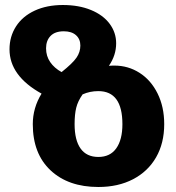

<svg xmlns="http://www.w3.org/2000/svg" viewBox="-20 -730 702 767"><path d="M636 -234Q636 -158 603.5 -101.5Q571 -45 511.5 -14Q452 17 373 17Q253 17 182 -49.5Q111 -116 111 -234Q111 -299 146 -356Q18 -427 18 -533Q18 -584 44 -624.5Q70 -665 118.5 -687.5Q167 -710 231 -710Q295 -710 343.5 -690Q392 -670 418 -635Q444 -600 444 -557Q444 -509 415 -467Q423 -468 437 -468Q492 -468 537.5 -439Q583 -410 609.5 -356.5Q636 -303 636 -234ZM301 -548Q301 -574 283.5 -589.5Q266 -605 235 -605Q200 -605 182 -586.5Q164 -568 164 -537Q164 -506 180.5 -482Q197 -458 226 -442Q270 -477 285.5 -499.5Q301 -522 301 -548ZM469 -234Q469 -366 373 -366Q339 -366 310 -353Q291 -326 284.5 -299.5Q278 -273 278 -234Q278 -170 302 -136.5Q326 -103 373 -103Q420 -103 444.5 -137.5Q469 -172 469 -234Z"/></svg>

Font: FiraGOUPP
Style: Bold
Weight: 700
Designer: bBox Type
Foundry: bBox Type GmbH
Version: Version 1.001